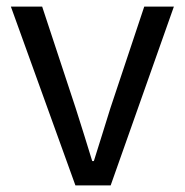

<svg xmlns="http://www.w3.org/2000/svg" viewBox="-20 -563 561 583"><path d="M209 0H316L508 -543H418L315 -234C299 -181 281 -126 265 -74H260C244 -126 227 -181 210 -234L108 -543H13Z"/></svg>

Font: Noto Sans CJK JP
Style: Regular
Weight: 400
Designer: Ryoko NISHIZUKA 西塚涼子 (kana, bopomofo & ideographs); Paul D. Hunt (Latin, Greek & Cyrillic); Sandoll Communications 산돌커뮤니
Foundry: Adobe
Version: Version 2.004;hotconv 1.0.118;makeotfexe 2.5.65603